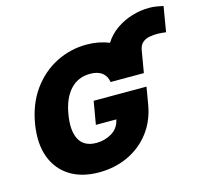

<svg xmlns="http://www.w3.org/2000/svg" viewBox="-119 -986 1209 1132"><g transform="rotate(-15 485.0 -420.5)"><path d="M755.7 -487.2H552.6Q547.2 -524.5 520.8 -544.9Q494.3 -565.3 447.4 -565.3Q372.9 -565.3 325.3 -512.6Q277.7 -459.9 262.8 -365.1Q246.8 -269.2 275.9 -215.6Q305 -161.9 380.7 -161.9Q431.1 -161.9 473.9 -187.3Q516.7 -212.7 528.4 -265.6H403.4L427.6 -406.2H750L733 -305.4Q716.6 -206 662.5 -135.5Q608.3 -65 527.5 -27.5Q446.7 9.9 350.9 9.9Q245.7 9.9 173.7 -35.2Q101.6 -80.3 70.7 -163.7Q39.8 -247.2 58.2 -362.2Q78.1 -482.2 139 -566.1Q199.9 -649.9 286.8 -693.5Q373.6 -737.2 471.6 -737.2Q547.2 -737.2 609 -711.3Q637.4 -756.7 681.8 -787.8Q726.2 -818.9 778.9 -834.9Q831.7 -850.9 884.9 -850.9Q906.6 -850.9 926.8 -847.8Q947.1 -844.8 970.2 -839.5L944.6 -686.1Q931.1 -687.1 918.9 -688.7Q906.6 -690.3 893.5 -690.3Q867.5 -690.3 843 -685.7Q818.5 -681.1 801.1 -666.2Q783.7 -651.3 778.4 -620.7Z"/></g></svg>

Font: Inter UI Black
Style: Italic
Weight: 900
Italic angle: -9.39999°
Designer: Rasmus Andersson
Foundry: rsms
Version: 3.2;8d6f07862